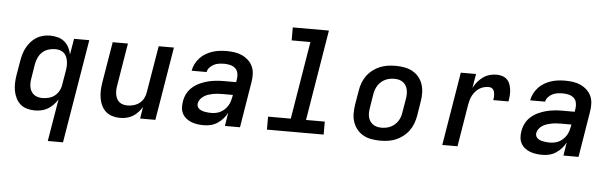

<svg xmlns="http://www.w3.org/2000/svg" viewBox="-55 -938 4310 1356"><g transform="rotate(5 2100.0 -260.0)"><path d="M317 215 367 -84Q354 -63 336.5 -45Q319 -27 298 -14.5Q277 -2 253.5 3Q230 8 207 8Q178 8 151 0.5Q124 -7 104 -24.5Q84 -42 72 -66.5Q60 -91 55 -118Q50 -145 51 -174Q52 -203 57 -232L74 -332Q78 -356 85 -380Q92 -404 104 -426.5Q116 -449 133.5 -469Q151 -489 173 -502.5Q195 -516 219.5 -522Q244 -528 268 -528Q296 -528 323 -521Q350 -514 370 -497.5Q390 -481 402.5 -457.5Q415 -434 420 -407L439 -520H547L425 215ZM253 -84Q275 -84 298 -90Q321 -96 339.5 -110.5Q358 -125 369.5 -146.5Q381 -168 384 -191L401 -291Q404 -308 404.5 -325Q405 -342 402.5 -358.5Q400 -375 393.5 -390Q387 -405 375 -415.5Q363 -426 347 -431Q331 -436 313 -436Q290 -436 265.5 -428.5Q241 -421 222.5 -404Q204 -387 193.5 -363.5Q183 -340 179 -317L163 -217Q160 -201 159.5 -184.5Q159 -168 162 -152.5Q165 -137 173 -123.5Q181 -110 193 -101Q205 -92 220.5 -88Q236 -84 253 -84Z M811 8Q782 8 755.5 0Q729 -8 709.5 -25.5Q690 -43 678.5 -67.5Q667 -92 662.5 -119Q658 -146 659 -174.5Q660 -203 665 -232L713 -520H821L771 -217Q768 -201 767.5 -185Q767 -169 770 -153.5Q773 -138 779.5 -124.5Q786 -111 798 -101.5Q810 -92 825 -88Q840 -84 857 -84Q878 -84 900.5 -90.5Q923 -97 941.5 -111.5Q960 -126 970.5 -147.5Q981 -169 984 -191L1039 -520H1147L1061 0H953L966 -83Q954 -63 937.5 -45Q921 -27 900 -14.5Q879 -2 856 3Q833 8 811 8Z M1406 8Q1383 8 1360.5 5Q1338 2 1318 -5.5Q1298 -13 1281 -26Q1264 -39 1253.5 -58Q1243 -77 1241 -99Q1239 -121 1243 -144Q1247 -173 1260.5 -200Q1274 -227 1297 -247.5Q1320 -268 1347.5 -281Q1375 -294 1403.5 -301.5Q1432 -309 1461 -312Q1490 -315 1518 -315H1606L1610 -339Q1613 -361 1608.5 -381Q1604 -401 1589 -414Q1574 -427 1553.5 -432Q1533 -437 1512 -437Q1494 -437 1475.5 -434.5Q1457 -432 1440 -424Q1423 -416 1409 -401Q1395 -386 1392 -368H1286Q1290 -393 1302 -416.5Q1314 -440 1332 -459.5Q1350 -479 1373 -492.5Q1396 -506 1420.5 -514Q1445 -522 1470 -525Q1495 -528 1519 -528Q1549 -528 1577 -524Q1605 -520 1630 -508.5Q1655 -497 1675 -478.5Q1695 -460 1706 -435.5Q1717 -411 1718 -382Q1719 -353 1714 -324L1661 0H1554L1569 -95Q1558 -72 1540.5 -52.5Q1523 -33 1501 -18.5Q1479 -4 1454.5 2Q1430 8 1406 8ZM1450 -83Q1466 -83 1483.5 -86.5Q1501 -90 1516 -98Q1531 -106 1544.5 -119Q1558 -132 1567 -147Q1576 -162 1581 -178.5Q1586 -195 1589 -211L1591 -223H1518Q1502 -223 1485 -222Q1468 -221 1452 -218Q1436 -215 1420 -210Q1404 -205 1389 -196Q1374 -187 1363 -173Q1352 -159 1349 -143Q1347 -131 1351 -120.5Q1355 -110 1363.5 -103.5Q1372 -97 1382.5 -93Q1393 -89 1404.5 -87Q1416 -85 1427 -84Q1438 -83 1450 -83Z M2254 0H1852V-92H2013L2104 -643H1971V-735H2227L2121 -92H2254Z M2655 8Q2623 8 2592 2.5Q2561 -3 2535 -17.5Q2509 -32 2490 -55.5Q2471 -79 2461.5 -107.5Q2452 -136 2452 -168Q2452 -200 2457 -232L2474 -332Q2478 -359 2488 -386Q2498 -413 2515.5 -437Q2533 -461 2557 -479.5Q2581 -498 2608 -509Q2635 -520 2662.5 -524Q2690 -528 2718 -528Q2750 -528 2781 -522.5Q2812 -517 2838.5 -502.5Q2865 -488 2884 -464.5Q2903 -441 2912 -412.5Q2921 -384 2921.5 -352Q2922 -320 2916 -288L2900 -188Q2895 -161 2885 -134Q2875 -107 2857.5 -83Q2840 -59 2816 -40.5Q2792 -22 2765.5 -11Q2739 0 2711 4Q2683 8 2655 8ZM2656 -84Q2672 -84 2688.5 -87Q2705 -90 2720 -97Q2735 -104 2748.5 -115.5Q2762 -127 2771.5 -141.5Q2781 -156 2786.5 -171.5Q2792 -187 2794 -203L2811 -303Q2814 -320 2814 -336.5Q2814 -353 2810.5 -368.5Q2807 -384 2799 -397Q2791 -410 2778.5 -419Q2766 -428 2750.5 -432Q2735 -436 2718 -436Q2702 -436 2685.5 -433Q2669 -430 2654 -423Q2639 -416 2625.5 -404.5Q2612 -393 2602.5 -378.5Q2593 -364 2587.5 -348.5Q2582 -333 2579 -317L2563 -217Q2560 -200 2559.5 -183.5Q2559 -167 2562.5 -151.5Q2566 -136 2574.5 -123Q2583 -110 2595.5 -101Q2608 -92 2623.5 -88Q2639 -84 2656 -84Z M3095 0 3181 -520H3289L3272 -420Q3284 -443 3301 -463.5Q3318 -484 3339 -499Q3360 -514 3384.5 -521Q3409 -528 3434 -528Q3455 -528 3474.5 -522Q3494 -516 3508 -502.5Q3522 -489 3529 -470Q3536 -451 3538.5 -431Q3541 -411 3539.5 -389.5Q3538 -368 3534 -347H3426Q3428 -357 3429 -367Q3430 -377 3429 -386.5Q3428 -396 3426 -405Q3424 -414 3418.5 -421.5Q3413 -429 3404.5 -432.5Q3396 -436 3386 -436Q3369 -436 3351.5 -431.5Q3334 -427 3319 -417Q3304 -407 3292 -393Q3280 -379 3272 -363.5Q3264 -348 3259.5 -331Q3255 -314 3252 -298L3203 0Z M3806 8Q3783 8 3760.5 5Q3738 2 3718 -5.5Q3698 -13 3681 -26Q3664 -39 3653.5 -58Q3643 -77 3641 -99Q3639 -121 3643 -144Q3647 -173 3660.5 -200Q3674 -227 3697 -247.5Q3720 -268 3747.5 -281Q3775 -294 3803.5 -301.5Q3832 -309 3861 -312Q3890 -315 3918 -315H4006L4010 -339Q4013 -361 4008.5 -381Q4004 -401 3989 -414Q3974 -427 3953.5 -432Q3933 -437 3912 -437Q3894 -437 3875.5 -434.5Q3857 -432 3840 -424Q3823 -416 3809 -401Q3795 -386 3792 -368H3686Q3690 -393 3702 -416.5Q3714 -440 3732 -459.5Q3750 -479 3773 -492.5Q3796 -506 3820.5 -514Q3845 -522 3870 -525Q3895 -528 3919 -528Q3949 -528 3977 -524Q4005 -520 4030 -508.5Q4055 -497 4075 -478.5Q4095 -460 4106 -435.5Q4117 -411 4118 -382Q4119 -353 4114 -324L4061 0H3954L3969 -95Q3958 -72 3940.5 -52.5Q3923 -33 3901 -18.5Q3879 -4 3854.5 2Q3830 8 3806 8ZM3850 -83Q3866 -83 3883.5 -86.5Q3901 -90 3916 -98Q3931 -106 3944.5 -119Q3958 -132 3967 -147Q3976 -162 3981 -178.5Q3986 -195 3989 -211L3991 -223H3918Q3902 -223 3885 -222Q3868 -221 3852 -218Q3836 -215 3820 -210Q3804 -205 3789 -196Q3774 -187 3763 -173Q3752 -159 3749 -143Q3747 -131 3751 -120.5Q3755 -110 3763.5 -103.5Q3772 -97 3782.5 -93Q3793 -89 3804.5 -87Q3816 -85 3827 -84Q3838 -83 3850 -83Z"/></g></svg>

Font: Iosevka SmBd Ex Obl
Style: Regular
Weight: 600
Width: 7
Italic angle: -9°
Monospace: yes
Designer: Belleve Invis
Foundry: Belleve Invis
Version: Version 32.5.0; ttfautohint (v1.8.4)